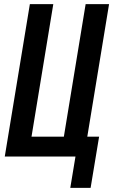

<svg xmlns="http://www.w3.org/2000/svg" viewBox="-20 -755 546 926"><path d="M319 151 344 0H3L124 -735H237L132 -96H288L393 -735H506L401 -96H458L417 151Z"/></svg>

Font: Iosevka
Style: Bold Italic
Weight: 700
Italic angle: -9°
Monospace: yes
Designer: Belleve Invis
Foundry: Belleve Invis
Version: Version 32.5.0; ttfautohint (v1.8.4)